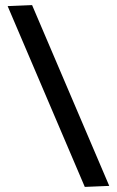

<svg xmlns="http://www.w3.org/2000/svg" viewBox="-20 -730 459 754"><path d="M409 0 106 -710 10 -706 313 4Z"/></svg>

Font: Catamaran Thin Medium
Style: Regular
Weight: 500
Version: Version 2.000